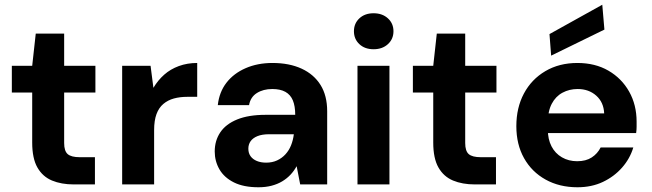

<svg xmlns="http://www.w3.org/2000/svg" viewBox="-20 -779 2753 811"><path d="M292 0Q239 0 199.5 -16.5Q160 -33 138 -71.5Q116 -110 116 -177V-388H30V-501H116L131 -637H251V-501H383V-388H251V-175Q251 -141 266 -128Q281 -115 317 -115H381V0Z M496 0V-501H616L628 -408Q647 -440 673.5 -463.5Q700 -487 735.5 -500Q771 -513 813 -513V-370H771Q740 -370 714.5 -363Q689 -356 670 -340Q651 -324 641 -297Q631 -270 631 -229V0Z M1072 12Q1009 12 968 -8.5Q927 -29 907 -63.5Q887 -98 887 -139Q887 -185 910.5 -220Q934 -255 982 -274.5Q1030 -294 1102 -294H1227Q1227 -331 1217 -355Q1207 -379 1185.5 -391Q1164 -403 1130 -403Q1092 -403 1065 -386Q1038 -369 1032 -335H900Q906 -390 936.5 -429.5Q967 -469 1017.5 -491Q1068 -513 1131 -513Q1202 -513 1254 -489Q1306 -465 1334 -420Q1362 -375 1362 -309V0H1248L1233 -77Q1222 -57 1207 -41Q1192 -25 1172 -13Q1152 -1 1127 5.5Q1102 12 1072 12ZM1104 -92Q1130 -92 1150.5 -101.5Q1171 -111 1186 -127.5Q1201 -144 1209.5 -165.5Q1218 -187 1221 -211V-212H1118Q1087 -212 1067.5 -204Q1048 -196 1038.5 -182.5Q1029 -169 1029 -151Q1029 -132 1038.5 -119Q1048 -106 1065 -99Q1082 -92 1104 -92Z M1490 0V-501H1625V0ZM1558 -571Q1521 -571 1498 -592.5Q1475 -614 1475 -647Q1475 -680 1498 -701.5Q1521 -723 1558 -723Q1595 -723 1618.5 -701.5Q1642 -680 1642 -647Q1642 -614 1618.5 -592.5Q1595 -571 1558 -571Z M1986 0Q1933 0 1893.5 -16.5Q1854 -33 1832 -71.5Q1810 -110 1810 -177V-388H1724V-501H1810L1825 -637H1945V-501H2077V-388H1945V-175Q1945 -141 1960 -128Q1975 -115 2011 -115H2075V0Z M2419 12Q2343 12 2284.5 -20.5Q2226 -53 2193.5 -111Q2161 -169 2161 -246Q2161 -324 2193 -384Q2225 -444 2283.5 -478.5Q2342 -513 2419 -513Q2494 -513 2550 -480.5Q2606 -448 2637.5 -392Q2669 -336 2669 -265Q2669 -255 2669 -243Q2669 -231 2667 -217H2257V-300H2532Q2530 -347 2498.5 -375Q2467 -403 2420 -403Q2385 -403 2356 -387.5Q2327 -372 2310.5 -340.5Q2294 -309 2294 -261V-232Q2294 -191 2309.5 -161Q2325 -131 2353.5 -114.5Q2382 -98 2418 -98Q2455 -98 2479.5 -114Q2504 -130 2517 -156H2655Q2641 -109 2607.5 -71Q2574 -33 2526.5 -10.5Q2479 12 2419 12ZM2308 -544 2301 -635 2524 -759 2533 -654Z"/></svg>

Font: DM Sans 18pt
Style: Bold
Weight: 700
Designer: Colophon Foundry, Jonny Pinhorn
Foundry: Colophon Foundry
Version: Version 4.004;gftools[0.9.30]